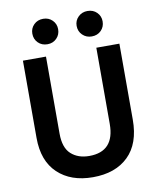

<svg xmlns="http://www.w3.org/2000/svg" viewBox="-95 -951 849 1033"><g transform="rotate(-10 329.5 -434.0)"><path d="M593 -259Q593 -128 522.5 -59.5Q452 9 329 9Q209 9 137.5 -58.5Q66 -126 66 -252V-674H192V-253Q192 -176 230 -141.5Q268 -107 329 -107Q467 -107 467 -258V-674H593ZM525 -808Q525 -778 505 -758Q485 -738 454 -738Q424 -738 403.5 -758Q383 -778 383 -808Q383 -837 403.5 -857Q424 -877 454 -877Q485 -877 505 -857Q525 -837 525 -808ZM282 -808Q282 -778 262 -758Q242 -738 212 -738Q181 -738 161 -758Q141 -778 141 -808Q141 -837 161 -857Q181 -877 212 -877Q242 -877 262 -857Q282 -837 282 -808Z"/></g></svg>

Font: Hind Vadodara SemiBold
Style: Regular
Weight: 600
Designer: Hitesh Malaviya
Foundry: Indian Type Foundry
Version: Version 1.001;PS 1.0;hotconv 1.0.86;makeotf.lib2.5.63406; tt